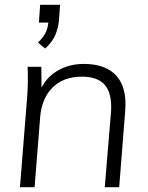

<svg xmlns="http://www.w3.org/2000/svg" viewBox="-20 -779 617 799"><path d="M230 -759 226 -703Q224 -668 211.5 -636.5Q199 -605 168 -577L138 -602Q164 -627 172.5 -649Q181 -671 182 -695L202 -685H142L147 -759ZM63 0 92 -362Q98 -431 95 -501H152L153 -396L141 -386Q162 -448 212.5 -480.5Q263 -513 329 -513Q420 -513 464.5 -463.5Q509 -414 501 -317L476 0H416L442 -313Q447 -388 417.5 -424Q388 -460 321 -460Q244 -460 198.5 -414.5Q153 -369 147 -290L124 0Z"/></svg>

Font: Muli Light
Style: Italic
Weight: 300
Italic angle: -4.541°
Designer: Vernon Adams
Foundry: Vernon Adams
Version: Version 2.100; ttfautohint (v1.8.1.43-b0c9)